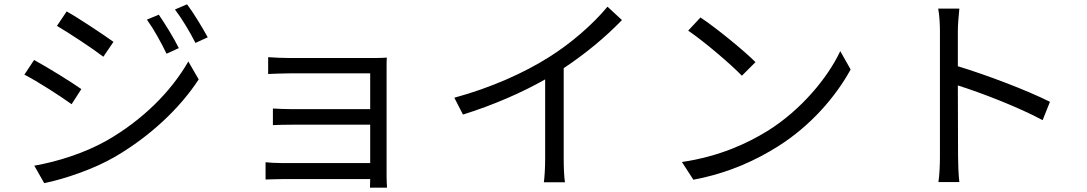

<svg xmlns="http://www.w3.org/2000/svg" viewBox="-20 -814 5040 890"><path d="M716 -746 661 -723C694 -677 727 -617 752 -565L809 -591C786 -638 741 -710 716 -746ZM847 -794 791 -770C825 -725 859 -668 886 -615L943 -641C918 -687 874 -759 847 -794ZM289 -761 244 -694C302 -660 411 -588 459 -551L506 -620C463 -651 348 -728 289 -761ZM139 -46 185 35C278 16 416 -30 516 -89C676 -183 814 -312 901 -446L853 -529C772 -388 640 -257 474 -162C373 -105 248 -65 139 -46ZM138 -536 93 -468C154 -437 262 -367 312 -331L357 -401C314 -432 197 -504 138 -536Z M1211 -62V18C1227 18 1262 16 1294 16H1696L1695 56H1774C1773 42 1772 18 1772 2C1772 -83 1772 -460 1772 -496C1772 -515 1772 -536 1773 -547C1760 -546 1734 -545 1712 -545C1630 -545 1381 -545 1325 -545C1299 -545 1242 -547 1223 -549V-471C1241 -472 1299 -474 1325 -474C1380 -474 1662 -474 1696 -474V-308H1334C1300 -308 1264 -310 1245 -311V-234C1265 -235 1300 -236 1335 -236H1696V-58H1293C1259 -58 1227 -60 1211 -62Z M2086 -361 2126 -283C2265 -326 2402 -386 2507 -446V-76C2507 -38 2504 12 2501 31H2599C2595 11 2593 -38 2593 -76V-498C2695 -566 2787 -642 2863 -721L2796 -783C2727 -700 2627 -613 2523 -548C2412 -478 2259 -408 2086 -361Z M3227 -733 3170 -672C3244 -622 3369 -515 3419 -463L3482 -526C3426 -582 3298 -686 3227 -733ZM3141 -63 3194 19C3360 -12 3487 -73 3587 -136C3738 -231 3855 -367 3923 -492L3875 -577C3817 -454 3695 -306 3541 -209C3446 -150 3316 -89 3141 -63Z M4337 -88C4337 -51 4335 -2 4330 30H4427C4423 -3 4421 -57 4421 -88L4420 -418C4531 -383 4704 -316 4813 -257L4847 -342C4742 -395 4552 -467 4420 -507V-670C4420 -700 4424 -743 4427 -774H4329C4335 -743 4337 -698 4337 -670C4337 -586 4337 -144 4337 -88Z"/></svg>

Font: Noto Sans HK
Style: Regular
Weight: 400
Designer: Ryoko NISHIZUKA 西塚涼子 (kana, bopomofo & ideographs); Paul D. Hunt (Latin, Greek & Cyrillic); Sandoll Communications 산돌커뮤니
Foundry: Adobe
Version: Version 2.004;hotconv 1.0.118;makeotfexe 2.5.65603